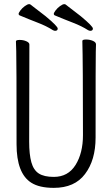

<svg xmlns="http://www.w3.org/2000/svg" viewBox="-20 -895 540 928"><path d="M240 13Q170 13 131 -12Q60 -57 60 -198Q60 -618 58.5 -648Q57 -678 57 -695Q57 -702 75 -702Q93 -702 107.5 -695.5Q122 -689 122 -680L121 -210Q121 -149 131.5 -111Q142 -73 167.5 -56.5Q193 -40 240 -40Q309 -40 345 -97.5Q381 -155 381 -242Q381 -595 378 -697Q378 -704 396 -704Q414 -704 429 -697.5Q444 -691 444 -680.5Q444 -670 443 -645Q442 -620 442 -230Q442 -121 391 -54Q341 13 240 13ZM246 -746Q243 -746 236 -749Q205 -769 162 -785.5Q119 -802 74 -821Q70 -823 70 -828Q70 -833 78.5 -844.5Q87 -856 100 -865.5Q113 -875 121 -875L126 -874L200 -817Q259 -768 259 -757Q259 -746 246 -746ZM416 -746Q413 -746 406 -749Q375 -769 332 -785.5Q289 -802 244 -821Q240 -823 240 -828Q240 -833 248.5 -844.5Q257 -856 270 -865.5Q283 -875 291 -875L296 -874L370 -817Q429 -768 429 -757Q429 -746 416 -746Z"/></svg>

Font: LXGW WenKai Mono TC Light
Style: Regular
Weight: 300
Designer: LXGW / Fontworks Inc.
Foundry: LXGW / Fontworks Inc.
Version: Version 1.330